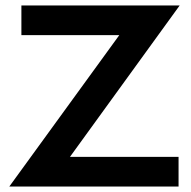

<svg xmlns="http://www.w3.org/2000/svg" viewBox="-20 -680 695 700"><path d="M14 0 415 -552H58V-660H635L235 -108H631V0Z"/></svg>

Font: Lil Grotesk Bold
Style: Regular
Weight: 700
Designer: Bastien Sozeau
Foundry: NBR — Bastien Sozeau
Version: Version 4.002; ttfautohint (v1.8.4.7-5d5b)